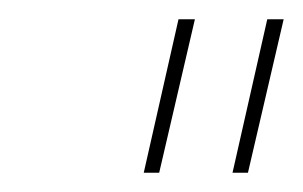

<svg xmlns="http://www.w3.org/2000/svg" viewBox="-20 -700 314 199"><path d="M182 -680 145 -521H129L165 -680ZM274 -680 237 -521H221L257 -680Z"/></svg>

Font: Elaine Sans Thin
Style: Italic
Weight: 250
Italic angle: -13°
Designer: Wei Huang
Foundry: Wei Huang
Version: Version 2.001;December 24, 2019;FontCreator 12.0.0.2547 64-b